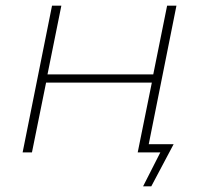

<svg xmlns="http://www.w3.org/2000/svg" viewBox="-20 -539 721 679"><path d="M506 -29H594L515 120H486L547 0H467L517 -247H143L93 0H60L164 -519H197L148 -276H522L571 -519H604Z"/></svg>

Font: Montserrat Alternates ExLight
Style: Italic
Weight: 275
Italic angle: -11.3°
Designer: Julieta Ulanovsky
Foundry: Julieta Ulanovsky
Version: Version 7.200